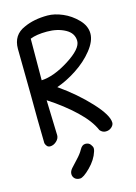

<svg xmlns="http://www.w3.org/2000/svg" viewBox="-130 -732 713 1009"><g transform="rotate(-15 227.0 -228.0)"><path d="M43 -20Q40 -152 40 -283L37 -535Q37 -611 104 -639Q158 -664 232 -664Q270 -664 313.5 -645.5Q357 -627 391.5 -591.5Q426 -556 426 -514.5Q426 -473 388 -425.5Q350 -378 294 -341.5Q238 -305 185 -287Q278 -222 347 -147.5Q416 -73 416 -32Q416 -19 403 -7.5Q390 4 371.5 4Q353 4 340 -12Q318 -65 256.5 -123.5Q195 -182 113 -235L119 -43Q119 -25 103 -10.5Q87 4 68.5 4Q50 4 43 -20ZM116 -569Q115 -518 115 -343Q182 -346 265.5 -399Q349 -452 349 -494.5Q349 -537 307 -560Q265 -583 207.5 -583Q150 -583 116 -569ZM284 90Q271 132 233 170Q195 208 176.5 208Q158 208 148 198Q138 188 138 173.5Q138 159 150.5 144.5Q163 130 185.5 106.5Q208 83 220 61Q232 39 250 39Q268 39 277.5 51.5Q287 64 287 73Q287 82 284 90Z"/></g></svg>

Font: Patrick Hand
Style: Regular
Weight: 400
Designer: Patrick Wagesreiter
Foundry: Patrick Wagesreiter
Version: Version 1.003;PS 001.003;hotconv 1.0.70;makeotf.lib2.5.58329